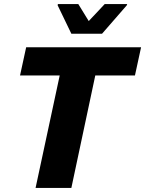

<svg xmlns="http://www.w3.org/2000/svg" viewBox="-20 -919 710 939"><path d="M154 0 272 -550H78L108 -688H670L640 -550H446L329 0ZM329 -754 262 -893 263 -899H363L414 -816L492 -899H602L600 -893L479 -754Z"/></svg>

Font: Saira Thin
Style: Bold Italic
Weight: 700
Italic angle: -12°
Version: Version 1.101